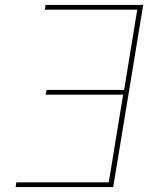

<svg xmlns="http://www.w3.org/2000/svg" viewBox="-20 -755 640 775"><path d="M43 0 46 -19H419L477 -373H164L168 -392H481L534 -716H161L164 -735H558L437 0Z"/></svg>

Font: Iosevka Aile Thin Oblique
Style: Regular
Weight: 100
Italic angle: -9°
Designer: Belleve Invis
Foundry: Belleve Invis
Version: Version 31.1.0; ttfautohint (v1.8.4)